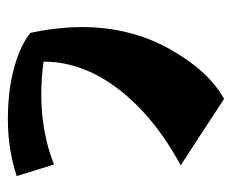

<svg xmlns="http://www.w3.org/2000/svg" viewBox="-72 -508 603 500"><g transform="rotate(90 230.0 -257.5)"><path d="M227 -63Q323 -63 408 -96L438 1Q368 24 291 24Q214 24 155 7.5Q96 -9 65 -35Q50 -107 50 -169Q50 -294 106.5 -396Q163 -498 237 -539L410 -426Q284 -358 212 -264.5Q140 -171 140 -69Q182 -63 227 -63Z"/></g></svg>

Font: Joti One
Style: Regular
Weight: 400
Designer: Eduardo Rodriguez Tunni
Foundry: Eduardo Rodriguez Tunni
Version: Version 1.001